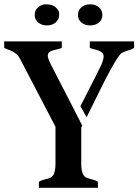

<svg xmlns="http://www.w3.org/2000/svg" viewBox="-35 -890 656 910"><path d="M346.2 -386.7Q440.9 -571.3 447.8 -588.9Q456.1 -610.8 456.1 -621.8Q456.1 -632.8 449.7 -639.4Q443.4 -646 433.8 -649.7Q424.3 -653.3 412.6 -656Q400.9 -658.7 390.6 -663.1V-693.8H600.6V-663.1Q592.8 -657.2 573.2 -651.1Q553.7 -645 544.7 -640.4Q535.6 -635.7 522.5 -616Q509.3 -596.2 489.7 -560.8Q470.2 -525.4 451.2 -487.5Q432.1 -449.7 413.3 -410.9Q394.5 -372.1 375.5 -334.5ZM355 -294.4 350.1 -287.1V-112.8Q350.1 -57.6 376.5 -46.9Q384.3 -43.9 393.1 -42Q419.9 -35.2 429.2 -28.8V0H149.4V-28.8Q160.2 -35.6 177.5 -39.6Q194.8 -43.5 202.6 -46.6Q210.4 -49.8 215.8 -57.6Q228 -73.7 228 -115.2V-289.1L58.6 -613.8Q44.4 -641.1 3.9 -654.8Q-5.9 -658.2 -15.1 -663.1V-693.8H257.8V-663.1Q246.1 -658.2 234.1 -655.8Q222.2 -653.3 212.9 -650.4Q191.4 -643.1 191.4 -626Q191.4 -613.3 206.5 -583.7Q221.7 -554.2 236.6 -525.1Q251.5 -496.1 273.7 -453.1Q295.9 -410.2 327.1 -349.1ZM228.5 -855.5Q245.6 -841.3 245.6 -825Q245.6 -808.6 241 -799.3Q236.3 -790 228.5 -783.2Q211.9 -769.5 187.3 -769.5Q162.6 -769.5 146 -783.2Q129.4 -796.9 129.4 -819.3Q129.4 -841.8 146 -855.7Q162.6 -869.6 180.9 -869.6Q199.2 -869.6 210 -866Q220.7 -862.3 228.5 -855.5ZM334.5 -819.3Q334.5 -841.8 351.1 -855.7Q367.7 -869.6 392.3 -869.6Q417 -869.6 433.6 -855.7Q450.2 -841.8 450.2 -819.3Q450.2 -796.9 433.6 -783.2Q417 -769.5 392.3 -769.5Q367.7 -769.5 351.1 -783.2Q334.5 -796.9 334.5 -819.3Z"/></svg>

Font: Stardos Stencil
Style: Regular
Weight: 400
Version: Version 1.000